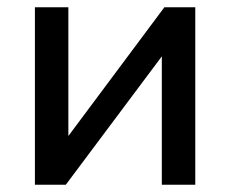

<svg xmlns="http://www.w3.org/2000/svg" viewBox="-20 -508 633 528"><path d="M76 0V-488H168V-134L432 -488H517V0H425V-353L161 0Z"/></svg>

Font: Nunito Sans SemiBold
Style: Regular
Weight: 600
Designer: Vernon Adams
Foundry: Vernon Adams
Version: Version 3.101; ttfautohint (v1.8.4.7-5d5b);gftools[0.9.27]